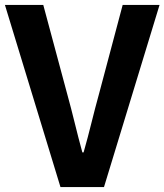

<svg xmlns="http://www.w3.org/2000/svg" viewBox="-25 -761 669 781"><path d="M221 0H398L624 -741H474L378 -380C355 -298 339 -224 315 -141H310C287 -224 271 -298 248 -380L151 -741H-5Z"/></svg>

Font: Noto Sans JP
Style: Bold
Weight: 700
Designer: Ryoko NISHIZUKA 西塚涼子 (kana, bopomofo & ideographs); Paul D. Hunt (Latin, Greek & Cyrillic); Sandoll Communications 산돌커뮤니
Foundry: Adobe
Version: Version 2.004;hotconv 1.0.118;makeotfexe 2.5.65603